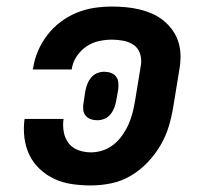

<svg xmlns="http://www.w3.org/2000/svg" viewBox="-20 -558 640 586"><path d="M258 8Q229 8 200.5 4Q172 0 147 -11.5Q122 -23 102 -41.5Q82 -60 70 -84.5Q58 -109 54.5 -138Q51 -167 55 -195H174Q171 -176 174.5 -156Q178 -136 189.5 -121Q201 -106 219.5 -99.5Q238 -93 258 -93Q276 -93 294 -99Q312 -105 327 -117Q342 -129 353.5 -145.5Q365 -162 372.5 -179Q380 -196 384.5 -213.5Q389 -231 392 -249L410 -359Q413 -377 407.5 -394Q402 -411 388.5 -420.5Q375 -430 357.5 -433.5Q340 -437 322 -437Q302 -437 281.5 -432.5Q261 -428 243.5 -416Q226 -404 214 -386Q202 -368 199 -347Q199 -347 199 -346.5Q199 -346 199 -346H80Q80 -347 80 -348Q80 -349 81 -349Q85 -377 96 -402.5Q107 -428 124.5 -451Q142 -474 165.5 -491.5Q189 -509 215 -519.5Q241 -530 268 -534Q295 -538 322 -538Q343 -538 364.5 -536Q386 -534 406.5 -529Q427 -524 446 -515.5Q465 -507 480.5 -494Q496 -481 507.5 -464.5Q519 -448 525 -428Q531 -408 531 -386.5Q531 -365 527 -343L509 -233Q504 -202 495 -172Q486 -142 469.5 -114Q453 -86 430 -62Q407 -38 379 -21.5Q351 -5 319.5 1.5Q288 8 258 8ZM277 -191Q266 -191 256.5 -194.5Q247 -198 241 -205.5Q235 -213 234 -223.5Q233 -234 235 -244L240 -278Q242 -289 246 -300Q250 -311 257.5 -320.5Q265 -330 276 -334.5Q287 -339 298 -339Q309 -339 318.5 -335.5Q328 -332 334 -324.5Q340 -317 341 -306.5Q342 -296 341 -286L335 -252Q333 -241 329 -230Q325 -219 317.5 -209.5Q310 -200 299 -195.5Q288 -191 277 -191Z"/></svg>

Font: Iosevka Curly Extended Oblique
Style: Bold
Weight: 700
Width: 7
Italic angle: -9°
Monospace: yes
Designer: Belleve Invis
Foundry: Belleve Invis
Version: Version 11.1.0; ttfautohint (v1.8.3)